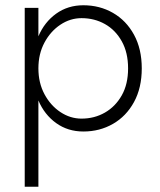

<svg xmlns="http://www.w3.org/2000/svg" viewBox="-20 -490 610 730"><path d="M126 220H74V-460H126V-352Q149 -406 193.5 -438Q238 -470 297 -470Q359 -470 409.5 -441Q460 -412 489.5 -358Q519 -304 519 -230Q519 -156 489.5 -102Q460 -48 409.5 -19Q359 10 297 10Q238 10 193.5 -22Q149 -54 126 -108ZM467 -230Q467 -290 443 -333Q419 -376 379 -398.5Q339 -421 290 -421Q247 -421 209.5 -396Q172 -371 149 -328Q126 -285 126 -230Q126 -175 149 -132Q172 -89 209.5 -64Q247 -39 290 -39Q339 -39 379 -62Q419 -85 443 -127.5Q467 -170 467 -230Z"/></svg>

Font: Jost* Light
Style: Regular
Weight: 300
Version: Version 3.7